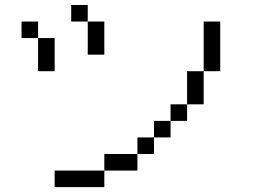

<svg xmlns="http://www.w3.org/2000/svg" viewBox="-20 -820 1040 773"><path d="M600 -266.7V-333.3H666.7V-266.7ZM600 -200H533.3V-266.7H600ZM133.3 -666.7H66.7V-733.3H133.3ZM133.3 -533.3V-666.7H200V-533.3ZM733.3 -333.3H666.7V-400H733.3ZM733.3 -400V-533.3H800V-400ZM866.7 -733.3V-533.3H800V-733.3ZM266.7 -733.3V-800H333.3V-733.3ZM400 -133.3V-66.7H200V-133.3ZM400 -200H533.3V-133.3H400ZM400 -600H333.3V-733.3H400Z"/></svg>

Font: Galmuri14 Regular
Style: Regular
Weight: 400
Designer: Lee Minseo (quiple)
Version: Version 2.399;hotconv 1.1.1;makeotfexe 2.6.0 DEVELOPMENT